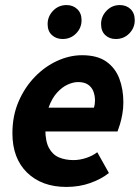

<svg xmlns="http://www.w3.org/2000/svg" viewBox="-20 -726 552 758"><path d="M242 12Q145 12 87 -44.5Q29 -101 29 -200Q29 -269 53.5 -325.5Q78 -382 118 -423Q158 -464 206.5 -486Q255 -508 304 -508Q364 -508 399.5 -483Q435 -458 451 -416Q467 -374 467 -322Q467 -298 463 -275.5Q459 -253 453.5 -235Q448 -217 444 -207H131L141 -301H351Q353 -308 354 -314.5Q355 -321 355 -329Q355 -349 348.5 -365.5Q342 -382 327.5 -392Q313 -402 288 -402Q269 -402 247 -392Q225 -382 205 -360Q185 -338 172 -302Q159 -266 159 -215Q159 -168 173.5 -141.5Q188 -115 213 -104.5Q238 -94 270 -94Q295 -94 320.5 -102.5Q346 -111 364 -125L410 -43Q380 -19 336.5 -3.5Q293 12 242 12ZM227 -572Q202 -572 185 -587.5Q168 -603 168 -631Q168 -661 189.5 -683.5Q211 -706 243 -706Q268 -706 285 -690Q302 -674 302 -646Q302 -616 280.5 -594Q259 -572 227 -572ZM437 -572Q412 -572 395.5 -587.5Q379 -603 379 -631Q379 -661 400.5 -683.5Q422 -706 453 -706Q479 -706 495.5 -690Q512 -674 512 -646Q512 -616 490.5 -594Q469 -572 437 -572Z"/></svg>

Font: Source Sans 3 ExtraLight
Style: Bold Italic
Weight: 700
Italic angle: -11°
Version: Version 3.052;hotconv 1.1.0;makeotfexe 2.6.0